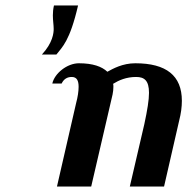

<svg xmlns="http://www.w3.org/2000/svg" viewBox="-20 -681 684 701"><path d="M313 0 391 -336C393 -346 394 -355 394 -364C394 -368 394 -372 393 -375C414 -388 441 -400 477 -400C507 -400 524 -387 524 -342C524 -316 518 -279 507 -228L454 0H579L634 -240C641 -267 644 -291 644 -313C644 -405 587 -450 474 -450C427 -450 392 -430 372 -419C352 -438 319 -450 268 -450C225 -450 179 -413 171 -376H205C213 -393 226 -400 242 -400C261 -400 267 -386 267 -364C267 -348 264 -327 258 -305L188 0ZM133 -482H186C207 -509 235 -531 265 -661H177C174 -648 173 -636 173 -625C173 -606 176 -590 176 -575C176 -561 173 -525 133 -482Z"/></svg>

Font: Pfennig
Style: BoldItalic
Weight: 700
Italic angle: -13°
Version: Version 20100423